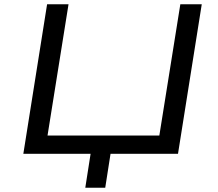

<svg xmlns="http://www.w3.org/2000/svg" viewBox="-20 -725 1027 905"><path d="M382 160 407 0H90L202 -705H303L204 -86H731L830 -705H931L819 0H501L476 160Z"/></svg>

Font: Nunito Sans 7pt Expanded
Style: Italic
Weight: 400
Width: 7
Italic angle: -9°
Designer: Vernon Adams
Foundry: Vernon Adams
Version: Version 3.101;gftools[0.9.27]